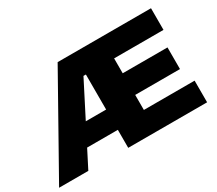

<svg xmlns="http://www.w3.org/2000/svg" viewBox="-135 -965 1388 1229"><g transform="rotate(-30 559.5 -350.5)"><path d="M503 -701H1076V-541H711V-431H1042V-271H711V-160H1086V0H503ZM386 -701H771L778 -542H485L208 0H-8ZM217 -283H612L607 -133H213Z"/></g></svg>

Font: Alexandria ExtraBold
Style: Regular
Weight: 800
Designer: Mohamed Gaber
Foundry: Kief Type Foundry
Version: Version 5.100